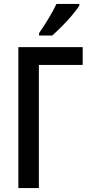

<svg xmlns="http://www.w3.org/2000/svg" viewBox="-20 -953 452 973"><path d="M399 -714V-624H177V0H73V-714ZM382 -933V-924Q369 -904 345 -875.5Q321 -847 293.5 -819.5Q266 -792 245 -773H178V-785Q203 -821 226.5 -860Q250 -899 266 -933Z"/></svg>

Font: Avrile Sans Condensed Medium
Style: Regular
Weight: 500
Width: 3
Designer: Monotype Design Team
Foundry: Monotype Imaging Inc.
Version: Version 2.001;September 10, 2019;FontCreator 11.5.0.2425 64-